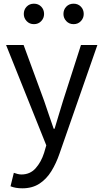

<svg xmlns="http://www.w3.org/2000/svg" viewBox="-20 -787 561 1041"><path d="M101 234Q64 234 37 223L55 150Q63 153 74.5 156Q86 159 96 159Q143 159 173 125.5Q203 92 219 42L231 1L13 -543H108L219 -241Q231 -206 244.5 -166Q258 -126 271 -89H276Q287 -126 299 -165.5Q311 -205 322 -241L419 -543H508L303 45Q285 98 258.5 141Q232 184 193.5 209Q155 234 101 234ZM164 -656Q140 -656 124.5 -672.5Q109 -689 109 -711Q109 -735 124.5 -751Q140 -767 164 -767Q188 -767 203.5 -751Q219 -735 219 -711Q219 -689 203.5 -672.5Q188 -656 164 -656ZM379 -656Q355 -656 339.5 -672.5Q324 -689 324 -711Q324 -735 339.5 -751Q355 -767 379 -767Q403 -767 418.5 -751Q434 -735 434 -711Q434 -689 418.5 -672.5Q403 -656 379 -656Z"/></svg>

Font: Source Han Sans SC
Style: Regular
Weight: 400
Designer: Ryoko NISHIZUKA 西塚涼子 (kana, bopomofo & ideographs); Paul D. Hunt (Latin, Greek & Cyrillic); Sandoll Communications 산돌커뮤니
Foundry: Adobe
Version: Version 2.002;hotconv 1.0.116;makeotfexe 2.5.65601; ttfautoh